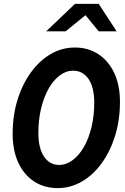

<svg xmlns="http://www.w3.org/2000/svg" viewBox="-20 -955 640 986"><path d="M276 11Q208 11 156 -22.5Q104 -56 74.5 -118.5Q45 -181 45 -268Q45 -362 70 -442.5Q95 -523 139 -583.5Q183 -644 240.5 -677.5Q298 -711 365 -711Q432 -711 484 -677.5Q536 -644 566 -581.5Q596 -519 596 -432Q596 -338 571 -257.5Q546 -177 502 -116.5Q458 -56 400 -22.5Q342 11 276 11ZM283 -108Q320 -108 353 -132.5Q386 -157 411 -200.5Q436 -244 450 -302.5Q464 -361 464 -428Q464 -507 434.5 -549.5Q405 -592 355 -592Q319 -592 286.5 -567.5Q254 -543 229.5 -499.5Q205 -456 191 -398Q177 -340 177 -272Q177 -194 206 -151Q235 -108 283 -108ZM217 -794 365 -935H487L579 -794H487L419 -877L317 -794Z"/></svg>

Font: Red Hat Mono SemiBold
Style: Italic
Weight: 600
Italic angle: -12°
Monospace: yes
Designer: Pentagram, MCKL
Foundry: MCKL
Version: Version 1.030